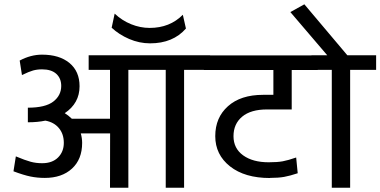

<svg xmlns="http://www.w3.org/2000/svg" viewBox="-20 -885 1793 905"><path d="M367.2 -211.4Q367.2 -134.3 319.3 -90.3Q271.5 -46.4 191.4 -46.4Q155.8 -46.4 123.5 -53Q91.3 -59.6 43.5 -77.6L54.7 -147.9Q99.1 -129.4 124.3 -122.6Q149.4 -115.7 178.7 -115.7Q226.6 -115.7 253.7 -142.8Q280.8 -169.9 280.8 -211.7Q280.8 -253.4 257.6 -281.2Q234.4 -309.1 193.8 -316.4Q157.7 -308.6 111.3 -308.6V-377.4Q193.8 -377.4 231.2 -406.2Q268.6 -435.1 268.6 -480Q268.6 -515.6 245.4 -536.9Q222.2 -558.1 178.2 -558.1Q154.8 -558.1 135.7 -552.7Q116.7 -547.4 83.5 -531.2L72.8 -599.6Q125 -627.4 178.2 -627.4Q259.8 -627.4 307.4 -588.1Q355 -548.8 355 -478.5Q355 -398.4 285.2 -351.6Q301.3 -341.8 318.8 -325.2H498.5V-555.7H397.9V-624.5H970.2V-555.7H847.7V0H761.2V-555.7H585V0H498.5L499 -256.3H360.8Q367.2 -233.4 367.2 -211.4ZM685.5 -753.4Q780.3 -753.4 841.8 -815.4L856.4 -750.5Q795.4 -680.7 687.5 -680.7Q636.7 -680.7 588.6 -701.4Q540.5 -722.2 506.3 -754.4L520.5 -820.8Q555.2 -788.1 598.1 -770.8Q641.1 -753.4 685.5 -753.4Z M1252.4 -46.4V-45.9Q1133.8 -45.9 1064.2 -100.8Q994.6 -155.8 994.6 -243.4Q994.6 -331.1 1054.7 -384.5Q1114.7 -438 1219.7 -438H1268.6V-555.2H940.9V-624H1477.5V-555.2H1355V-369.1H1238.3Q1162.1 -369.1 1121.3 -335Q1080.6 -300.8 1080.6 -243.2Q1080.6 -185.5 1126 -152.8Q1171.4 -120.1 1246.6 -120.1Q1288.1 -120.1 1313 -124.8Q1337.9 -129.4 1376 -142.6L1383.3 -68.4Q1346.7 -56.2 1319.6 -51.3Q1292.5 -46.4 1252.4 -46.4Z M1543.9 0V-555.7H1448.2V-624.5H1522.5L1348.6 -828.1L1414.6 -864.7L1617.2 -624.5H1752.9V-555.7H1630.4V0Z"/></svg>

Font: Yantramanav
Style: Regular
Weight: 400
Version: Version 1.001;PS 1.0;hotconv 1.0.72;makeotf.lib2.5.5900; ttf